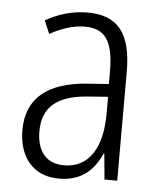

<svg xmlns="http://www.w3.org/2000/svg" viewBox="-45 -582 525 631"><g transform="rotate(5 217.5 -266.0)"><path d="M219 -542C170 -542 122 -528 81 -504L99 -461C141 -484 179 -495 214 -495C280 -495 309 -457 309 -355V-314L238 -309C110 -300 39 -245 39 -139C39 -55 83 10 172 10C248 10 287 -30 312 -85H314L322 0H364V-359C364 -485 320 -542 219 -542ZM244 -267 310 -272V-216C310 -105 268 -35 185 -35C129 -35 95 -71 95 -140C95 -219 143 -260 244 -267Z"/></g></svg>

Font: Noto Sans Hebrew Condensed Light
Style: Regular
Weight: 300
Width: 3
Designer: Monotype Design Team
Foundry: Monotype Imaging Inc.
Version: Version 2.004